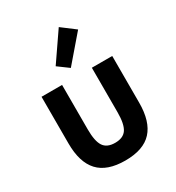

<svg xmlns="http://www.w3.org/2000/svg" viewBox="-194 -929 975 1061"><g transform="rotate(-30 294.0 -398.5)"><path d="M294 13Q178 13 123 -46.5Q68 -106 68 -226V-524H199V-240Q199 -165 220.5 -132.5Q242 -100 294 -100Q346 -100 367.5 -132.5Q389 -165 389 -240V-524H519V-226Q519 -106 464.5 -46.5Q410 13 294 13ZM288 -581 220 -631 343 -810 429 -745Z"/></g></svg>

Font: Ubuntu Sans
Style: Bold
Weight: 700
Designer: Dalton Maag Ltd
Foundry: Dalton Maag Ltd
Version: Version 1.006; ttfautohint (v1.8.4.7-5d5b)